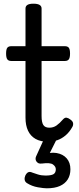

<svg xmlns="http://www.w3.org/2000/svg" viewBox="-20 -750 428 1039"><path d="M239 17Q199 17 172 1.5Q145 -14 131.5 -43Q118 -72 118 -113V-420H41Q26 -420 19.5 -429Q13 -438 13 -460Q13 -483 19.5 -491.5Q26 -500 41 -500H118V-704Q118 -717 128.5 -723.5Q139 -730 161 -730Q183 -730 194 -723.5Q205 -717 205 -704V-500H331Q346 -500 352.5 -491.5Q359 -483 359 -460Q359 -438 352.5 -429Q346 -420 331 -420H205V-122Q205 -88 214.5 -73.5Q224 -59 247 -59Q269 -59 286 -71Q303 -83 321 -104Q331 -115 341 -113Q351 -111 361 -103Q374 -94 375.5 -83.5Q377 -73 372 -64Q356 -35 334.5 -17Q313 1 289 9Q265 17 239 17ZM233 269Q217 269 185 263.5Q153 258 126 241Q115 234 113.5 222.5Q112 211 117 200Q124 186 133 182Q142 178 155 184Q166 188 185 194Q204 200 226 200Q257 200 269.5 192.5Q282 185 282 166Q282 151 266.5 140Q251 129 207 135Q196 136 190 134Q184 132 178 125Q173 118 172.5 111Q172 104 175 97L225 -13H295L236 105L206 89Q251 72 286 78Q321 84 341 107Q361 130 361 166Q361 198 346.5 221Q332 244 304 256.5Q276 269 233 269Z"/></svg>

Font: Playwrite IT Trad
Style: Regular
Weight: 400
Designer: Veronika Burian, José Scaglione
Foundry: TypeTogether
Version: Version 1.002